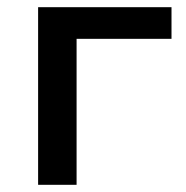

<svg xmlns="http://www.w3.org/2000/svg" viewBox="-20 -514 518 534"><path d="M86 0V-494H457V-406H193V0Z"/></svg>

Font: Nunito Sans 9pt SemiBold
Style: Regular
Weight: 600
Version: Version 3.101;gftools[0.9.27]